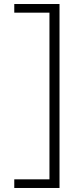

<svg xmlns="http://www.w3.org/2000/svg" viewBox="-20 -720 385 955"><path d="M276 -700V215H51V172H226V-657H51V-700Z"/></svg>

Font: Red Hat Text Light
Style: Regular
Weight: 300
Designer: Pentagram, MCKL
Foundry: Pentagram, MCKL
Version: Version 1.023; ttfautohint (v1.8.3)